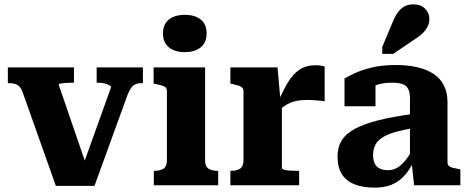

<svg xmlns="http://www.w3.org/2000/svg" viewBox="-20 -849 2150 880"><path d="M489 -449Q489 -454 480 -459Q471 -464 457.5 -467Q444 -470 427 -470H423V-540H635V-468H630Q614 -468 602.5 -463.5Q591 -459 582.5 -448Q574 -437 566 -418L413 3H236L85 -423Q79 -441 70.5 -450.5Q62 -460 50 -464Q38 -468 21 -468H16V-540H319V-470H314Q298 -470 283 -469Q268 -468 258.5 -466.5Q249 -465 249 -461L387 -59L362 -95Z M827 -610Q781 -610 754 -632Q727 -654 727 -696Q727 -738 754 -759.5Q781 -781 827 -781Q873 -781 900 -759.5Q927 -738 927 -696Q927 -654 900 -632Q873 -610 827 -610ZM920 -540V-114Q920 -86 935.5 -76Q951 -66 978 -66H980V0H685V-66H687Q714 -66 729.5 -76Q745 -86 745 -114V-431Q745 -447 732.5 -453Q720 -459 693 -464L684 -466V-540Z M1468 -544V-385Q1460 -386 1446.5 -387.5Q1433 -389 1417.5 -390Q1402 -391 1388 -391Q1366 -391 1346.5 -388Q1327 -385 1310.5 -378Q1294 -371 1280 -360.5Q1266 -350 1253 -333L1250 -371Q1274 -428 1297.5 -468Q1321 -508 1351.5 -529Q1382 -550 1427 -550Q1441 -550 1452 -548Q1463 -546 1468 -544ZM1036 0V-66H1039Q1066 -66 1081 -76.5Q1096 -87 1096 -116V-431Q1096 -441 1090.5 -447Q1085 -453 1074 -456.5Q1063 -460 1045 -464L1036 -466V-540H1252L1266 -384L1272 -387V-80Q1272 -74 1282.5 -71Q1293 -68 1309 -67Q1325 -66 1340 -66H1351V0Z M1874 -327V-262Q1828 -254 1796 -245Q1764 -236 1743.5 -225Q1723 -214 1711.5 -201Q1700 -188 1695 -172.5Q1690 -157 1690 -139Q1690 -114 1698 -98.5Q1706 -83 1721.5 -76Q1737 -69 1758 -69Q1780 -69 1798.5 -79Q1817 -89 1835.5 -111Q1854 -133 1873 -167L1879 -115Q1859 -72 1833.5 -44Q1808 -16 1775 -2.5Q1742 11 1697 11Q1642 11 1604 -4.5Q1566 -20 1546.5 -51.5Q1527 -83 1527 -131Q1527 -174 1546 -205Q1565 -236 1606.5 -258.5Q1648 -281 1713.5 -297.5Q1779 -314 1874 -327ZM1878 0 1866 -110 1859 -109V-400Q1859 -423 1852 -439Q1845 -455 1827.5 -462.5Q1810 -470 1777 -470Q1731 -470 1700.5 -457.5Q1670 -445 1658 -429Q1651 -435 1650.5 -443Q1650 -451 1656 -459Q1662 -467 1673 -472.5Q1684 -478 1701 -478V-362H1559V-489Q1575 -499 1606 -513.5Q1637 -528 1684 -539.5Q1731 -551 1794 -551Q1848 -551 1892 -541Q1936 -531 1967 -510.5Q1998 -490 2014.5 -457.5Q2031 -425 2031 -381V-106Q2031 -95 2037 -89Q2043 -83 2054.5 -80Q2066 -77 2084 -74L2090 -72V0ZM1779 -746Q1789 -771 1801.5 -789.5Q1814 -808 1831.5 -818.5Q1849 -829 1874 -829Q1908 -829 1928 -809.5Q1948 -790 1948 -762Q1948 -743 1939.5 -726.5Q1931 -710 1916 -695.5Q1901 -681 1881 -669L1782 -602H1732V-634Z"/></svg>

Font: Roboto Serif
Style: Bold
Weight: 700
Designer: Greg Gazdowicz
Foundry: Commercial Type
Version: Version 1.008